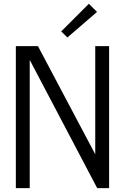

<svg xmlns="http://www.w3.org/2000/svg" viewBox="-20 -980 651 1000"><path d="M298.8 -816.4 442.9 -960.4 485.4 -918 331.1 -784.7ZM62.5 0V-739.7H177.7L476.1 -176.3V-739.7H548.3V0H486.3L134.8 -668V0Z"/></svg>

Font: News Cycle
Style: Regular
Weight: 500
Version: Version 0.5.2